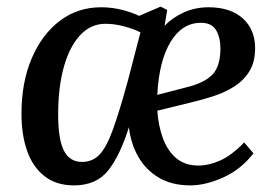

<svg xmlns="http://www.w3.org/2000/svg" viewBox="-20 -547 833 581"><path d="M611 -525Q677 -525 714.5 -491.5Q752 -458 752 -401Q752 -359 734.5 -331Q717 -303 688.5 -285Q660 -267 626 -256Q592 -245 558 -237L456 -212Q459 -168 472.5 -130Q486 -92 512.5 -69Q539 -46 581 -46Q611 -46 645.5 -61Q680 -76 719 -116L747 -83Q709 -34 655.5 -10Q602 14 556 14Q500 14 460.5 -9.5Q421 -33 398.5 -72.5Q376 -112 370 -162Q344 -78 308 -32Q272 14 204 14Q150 14 114.5 -14Q79 -42 62 -90.5Q45 -139 45 -203Q45 -298 76 -370.5Q107 -443 161 -484Q215 -525 286 -525Q319 -525 350 -517Q381 -509 401 -499L466 -527L486 -517L478 -469Q502 -494 536.5 -509.5Q571 -525 611 -525ZM647 -401Q647 -433 634 -455.5Q621 -478 588 -478Q531 -478 496 -420Q461 -362 456 -260L545 -283Q598 -296 622.5 -321Q647 -346 647 -401ZM228 -57Q260 -57 281 -79Q302 -101 321.5 -154.5Q341 -208 367 -303L405 -449Q386 -459 356.5 -467Q327 -475 299 -475Q255 -475 223 -441Q191 -407 173.5 -345.5Q156 -284 156 -200Q156 -125 173.5 -91Q191 -57 228 -57Z"/></svg>

Font: Literata 36pt Medium
Style: Italic
Weight: 500
Italic angle: -2°
Designer: Latin by Veronika Burian and Jose Scaglione. Greek by Irene Vlachou. Cyrillic by Vera Evstafieva
Foundry: TypeTogether
Version: Version 3.002